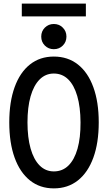

<svg xmlns="http://www.w3.org/2000/svg" viewBox="-20 -1043 602 1071"><path d="M280.3 7.8Q202.6 7.8 147 -36.6Q91.3 -81.1 61.5 -163.6Q31.7 -246.1 31.7 -360.4Q31.7 -474.1 61.5 -556.6Q91.3 -639.2 147 -683.3Q202.6 -727.5 280.3 -727.5Q358.4 -727.5 414.6 -683.3Q470.7 -639.2 500.7 -556.6Q530.8 -474.1 530.8 -360.4Q530.8 -246.1 500.7 -163.6Q470.7 -81.1 414.6 -36.6Q358.4 7.8 280.3 7.8ZM280.3 -86.9Q328.6 -86.9 361.8 -119.6Q395 -152.3 412.4 -213.4Q429.7 -274.4 429.2 -360.4Q428.7 -446.3 410.9 -507.3Q393.1 -568.4 360.1 -600.6Q327.1 -632.8 280.3 -632.8Q233.9 -632.8 200.9 -599.6Q168 -566.4 150.6 -505.4Q133.3 -444.3 133.3 -360.4Q133.3 -276.4 150.6 -214.8Q168 -153.3 200.9 -120.1Q233.9 -86.9 280.3 -86.9ZM280.3 -768.6Q250.5 -768.6 230.2 -788.8Q210 -809.1 210 -838.9Q210 -868.7 230.2 -888.9Q250.5 -909.2 280.3 -909.2Q310.1 -909.2 330.3 -888.9Q350.6 -868.7 350.6 -838.9Q350.6 -809.1 330.3 -788.8Q310.1 -768.6 280.3 -768.6ZM101.6 -951.7V-1022.9H459V-951.7Z"/></svg>

Font: Reddit Mono Medium
Style: Regular
Weight: 500
Monospace: yes
Designer: Stephen Hutchings
Foundry: Reddit
Version: Version 1.014